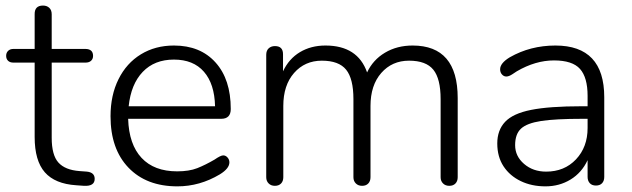

<svg xmlns="http://www.w3.org/2000/svg" viewBox="-20 -660 2261 687"><path d="M286.1 -484.9Q313 -484.4 313 -460Q313 -449.2 305.9 -442.6Q298.8 -436 286.1 -436H165V-167Q165 -105 189 -78.4Q212.9 -51.8 264.2 -47.9L291 -45.9Q318.8 -43 318.8 -20Q318.8 6.8 280.8 4.9L252.9 2.9Q176.8 -2 140.4 -43.5Q104 -85 104 -169.9V-436H27.8Q15.6 -436 8.8 -442.6Q2 -449.2 2 -460.2Q2 -471.2 9 -478Q16.1 -484.9 27.8 -484.9H104V-608.9Q103.5 -640.1 133.8 -640.1Q147.5 -640.1 156.2 -632.1Q165 -624 165 -608.9V-484.9Z M440.4 -279.8H749.5Q747.6 -359.9 709.7 -403.3Q671.9 -446.8 602.3 -446.8Q532.7 -446.8 490.7 -402.8Q448.7 -358.9 440.4 -279.8ZM805.7 -270Q805.7 -234.9 771.5 -234.9H438.5Q441.4 -143.1 486.6 -95Q531.7 -46.9 613.8 -46.9Q656.7 -46.9 685.8 -58.3Q714.8 -69.8 747.6 -88.9Q769.5 -104 778.6 -104Q787.6 -104 794.2 -96.4Q800.8 -88.9 800.8 -79.1Q800.8 -57.1 766.6 -36.1Q694.8 6.8 614.7 6.8Q503.9 6.8 439.7 -60.1Q375.5 -127 375.5 -244.1Q375.5 -319.3 404.1 -376.7Q432.6 -434.1 484.1 -465.6Q535.6 -497.1 602.5 -497.1Q696.8 -497.1 751.2 -436.5Q805.7 -376 805.7 -270Z M963.9 -495.1Q993.2 -495.1 992.7 -464.8V-404.8Q1013.7 -449.7 1053.2 -473.4Q1092.8 -497.1 1144.5 -497.1Q1259.8 -497.1 1293.5 -400.9Q1314.5 -445.8 1357.4 -471.4Q1400.4 -497.1 1456.5 -497.1Q1617.7 -497.1 1617.7 -309.1V-25.9Q1617.7 -11.7 1609.6 -3.4Q1601.6 4.9 1587.6 4.9Q1573.7 4.9 1565.2 -3.7Q1556.6 -12.2 1556.6 -25.9V-305.2Q1556.6 -378.4 1530.5 -410.6Q1504.4 -442.9 1443.6 -442.9Q1382.8 -442.9 1344.2 -398.9Q1305.7 -355 1305.7 -280.8V-25.9Q1305.7 -11.7 1297.6 -3.4Q1289.6 4.9 1275.6 4.9Q1261.7 4.9 1253.2 -3.7Q1244.6 -12.2 1244.6 -25.9V-305.2Q1244.6 -378.4 1218.5 -410.6Q1192.4 -442.9 1131.6 -442.9Q1070.8 -442.9 1032.2 -398.9Q993.7 -355 993.7 -280.8V-25.9Q993.7 -11.7 985.6 -3.4Q977.5 4.9 963.6 4.9Q949.7 4.9 941.2 -3.7Q932.6 -12.2 932.6 -25.9V-463.9Q932.6 -479 941.4 -487.1Q950.2 -495.1 963.9 -495.1Z M2082.5 -202.1V-234.9H2063.5Q1967.3 -234.9 1916.3 -227.1Q1865.2 -219.2 1844.2 -199.7Q1823.2 -180.2 1823.2 -140.6Q1823.2 -101.1 1855.2 -73.5Q1887.2 -45.9 1934.1 -45.9Q1999.5 -45.9 2041 -89.8Q2082.5 -133.8 2082.5 -202.1ZM1967.3 -497.1Q2142.1 -497.1 2142.1 -312V-26.9Q2142.1 -12.7 2134.3 -4.4Q2126.5 3.9 2112.3 3.9Q2098.1 3.9 2090.3 -4.6Q2082.5 -13.2 2082.5 -26.9V-86.9Q2061.5 -42 2021.5 -17.6Q1981.4 6.8 1931.9 6.8Q1882.3 6.8 1843.3 -12Q1804.2 -30.8 1781.7 -64.9Q1759.3 -99.1 1759.3 -146.7Q1759.3 -194.3 1787.4 -224.1Q1815.4 -253.9 1880.4 -266.8Q1945.3 -279.8 2061.5 -279.8H2082.5V-316.9Q2082.5 -382.8 2055.4 -413.3Q2028.3 -443.8 1962.2 -443.8Q1896 -443.8 1829.1 -404.8L1813.5 -394.5Q1800.8 -386.2 1791.7 -386.2Q1782.7 -386.2 1776.1 -393.6Q1769.5 -400.9 1769.5 -412.1Q1769.5 -434.1 1804.2 -455.1Q1877.9 -497.1 1967.3 -497.1Z"/></svg>

Font: Nunito-Light
Style: Regular
Weight: 300
Designer: Vernon Adams
Foundry: newtypography
Version: Version 3.000